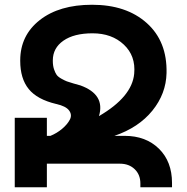

<svg xmlns="http://www.w3.org/2000/svg" viewBox="-20 -787 785 807"><path d="M504 -216Q593 -216 648 -162Q703 -108 703 -18V0H570V-16Q570 -53 546 -76Q522 -99 484 -99H177V0H42V-292H177V-216H192Q219 -227 241 -245.5Q263 -264 273.5 -284Q284 -304 270.5 -322.5Q257 -341 216 -350Q136 -369 100.5 -413Q65 -457 65 -531V-533Q65 -638 147 -702.5Q229 -767 367 -767Q511 -767 597 -690Q683 -613 680 -480Q678 -393 620.5 -322Q563 -251 461 -216ZM202 -531Q202 -511 207 -496Q212 -481 218 -472.5Q224 -464 238.5 -456Q253 -448 261 -445Q269 -442 289.5 -436Q310 -430 318 -428Q423 -390 396 -299Q535 -380 544 -477Q551 -552 500.5 -599.5Q450 -647 369 -647Q291 -647 246.5 -616Q202 -585 202 -533Z"/></svg>

Font: Montserrat arm Medium
Style: Regular
Weight: 500
Designer: Julieta Ulanovsky
Foundry: Julieta Ulanovsky
Version: Version 6.000;PS 006.000;hotconv 1.0.88;makeotf.lib2.5.64775